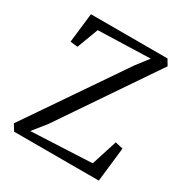

<svg xmlns="http://www.w3.org/2000/svg" viewBox="-171 -884 984 1022"><g transform="rotate(30 321.0 -373.0)"><path d="M55 0 31.5 -38 432.5 -625 490.5 -700.5 170 -690.5 121 -560 75.5 -565 96.5 -746H567L588.5 -710L192.5 -127L127.5 -46L501.5 -63.5L552 -221.5L599.5 -210.5L575.5 0Z"/></g></svg>

Font: Merriweather 24pt Light
Style: Regular
Weight: 300
Designer: Eben Sorkin
Foundry: Eben Sorkin
Version: Version 2.100